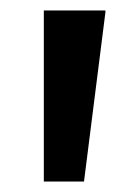

<svg xmlns="http://www.w3.org/2000/svg" viewBox="-20 -828 267 368"><path d="M182 -808V-804L141 -480H64V-808Z"/></svg>

Font: Encode Sans Wide
Style: SemiBold
Weight: 600
Designer: Pablo Impallari, Andres Torresi
Foundry: Pablo Impallari, Andres Torresi
Version: Version 1.000; ttfautohint (v1.00) -l 8 -r 50 -G 200 -x 14 -